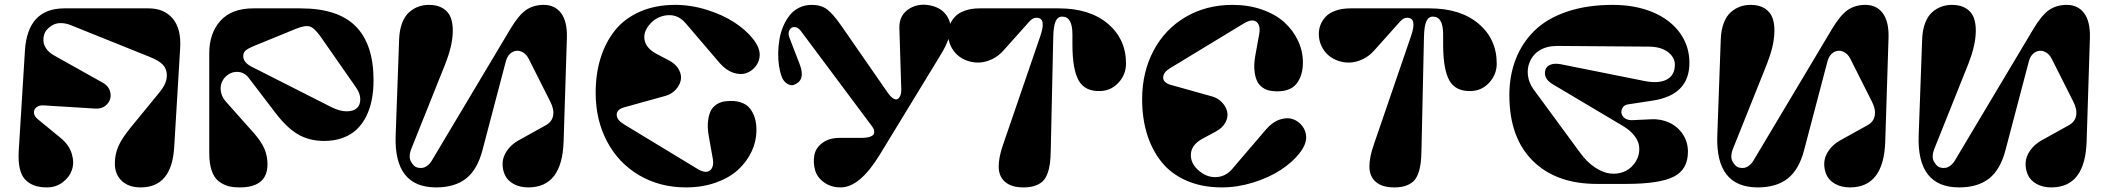

<svg xmlns="http://www.w3.org/2000/svg" viewBox="-20 -796 9130 831"><path d="M61 -141.1 87.9 -577.1Q99.6 -759.8 258.8 -759.8H623Q690.4 -759.8 727.5 -715.8Q764.6 -671.9 759.8 -588.9L733.9 -158.2Q723.1 15.1 588.9 15.1Q536.6 15.1 506.8 -13.4Q477.1 -42 477.1 -87.9Q477.1 -127.9 492.2 -162.6Q507.3 -197.3 544.9 -243.2L666 -391.1Q687 -416.5 694.6 -434.6Q702.1 -452.6 702.1 -471.2Q702.1 -496.6 685.8 -514.9Q669.4 -533.2 627.9 -549.8L284.2 -688Q263.7 -695.8 244.1 -696Q224.6 -696.3 210.2 -688.7Q195.8 -681.2 184.8 -669.7Q173.8 -658.2 170.2 -642.8Q166.5 -627.4 168.7 -612.5Q170.9 -597.7 182.6 -582.3Q194.3 -566.9 213.9 -556.2L424.8 -438Q452.6 -422.4 457.8 -394.3Q462.9 -366.2 443.6 -345Q424.3 -323.7 390.1 -326.2L169.9 -339.8Q150.4 -341.3 138.2 -332Q126 -322.8 127 -307.6Q127.9 -292.5 144 -279.8L242.2 -199.2Q279.3 -168.9 290.8 -130.1Q302.2 -91.3 291 -59.8Q279.8 -28.3 250.7 -6.6Q221.7 15.1 183.1 15.1Q119.6 15.1 87.9 -20Q56.2 -55.2 61 -141.1Z M1076.7 -759.8H1280.8Q1442.9 -759.8 1519.8 -681.9Q1596.7 -604 1596.7 -449.2Q1596.7 -403.3 1589.1 -364.3Q1581.5 -325.2 1564.9 -292Q1548.3 -258.8 1523.4 -235.4Q1498.5 -211.9 1462.9 -199Q1427.2 -186 1382.8 -186Q1318.8 -186 1270 -214.4Q1221.2 -242.7 1170.9 -309.1L1055.7 -460Q1036.6 -484.4 1006.3 -484.9Q976.1 -485.4 952.6 -460Q933.1 -437 935.1 -408.2Q937 -379.4 957 -356.9L1079.6 -219.2Q1110.4 -184.1 1124 -152.8Q1137.7 -121.6 1137.7 -85Q1137.7 15.1 1017.6 15.1Q988.8 15.1 967.3 9.3Q945.8 3.4 926.3 -11.7Q906.7 -26.9 896.2 -57.6Q885.7 -88.4 885.7 -133.8V-564.9Q885.7 -652.8 934.3 -706.3Q982.9 -759.8 1076.7 -759.8ZM1032.7 -553.2Q1032.7 -526.4 1067.9 -507.8L1415 -332Q1451.2 -314 1481 -314.2Q1510.7 -314.5 1525.1 -328.4Q1539.6 -342.3 1539.3 -367.2Q1539.1 -392.1 1520 -418.9L1367.7 -637.2Q1340.8 -675.3 1320.6 -681.4Q1300.3 -687.5 1259.8 -670.9L1074.7 -595.2Q1052.7 -585.9 1042.7 -576.9Q1032.7 -567.9 1032.7 -553.2Z M2433.6 -632.8 2419.4 -184.1Q2413.1 15.1 2266.6 15.1Q2229.5 15.1 2202.6 0Q2175.8 -15.1 2165 -39.3Q2154.3 -63.5 2155.3 -90.3Q2156.2 -117.2 2174.3 -143.8Q2192.4 -170.4 2223.6 -188L2342.3 -253.9Q2369.1 -268.6 2374 -295.9Q2378.9 -323.2 2361.3 -356.9L2268.6 -541Q2256.3 -565.4 2235.6 -573.2Q2214.8 -581.1 2195.8 -569.6Q2176.8 -558.1 2169.4 -530.8L2068.4 -147Q2046.4 -62 1997.3 -23.4Q1948.2 15.1 1867.7 15.1Q1685.1 15.1 1692.4 -208L1707.5 -626Q1709 -667 1720.7 -697Q1732.4 -727.1 1751.2 -743.4Q1770 -759.8 1791.3 -767.3Q1812.5 -774.9 1836.4 -774.9Q1874 -774.9 1897.9 -759.5Q1921.9 -744.1 1931.2 -719Q1940.4 -693.8 1939.7 -659.9Q1939 -626 1930.4 -591.1Q1921.9 -556.2 1907.2 -519L1758.3 -147Q1753.4 -133.3 1753.2 -120.4Q1752.9 -107.4 1758.1 -97.7Q1763.2 -87.9 1770.5 -80.3Q1777.8 -72.8 1788.3 -70.3Q1798.8 -67.9 1809.1 -69.6Q1819.3 -71.3 1830.3 -79.6Q1841.3 -87.9 1849.6 -102.1L2188.5 -669.9Q2224.6 -730.5 2256.8 -752.7Q2289.1 -774.9 2333.5 -774.9Q2381.8 -774.9 2408.7 -738.8Q2435.5 -702.6 2433.6 -632.8Z M2902.8 -774.9Q2971.2 -774.9 3039.6 -753.4Q3107.9 -731.9 3157.2 -700Q3206.5 -668 3237.3 -629.9Q3268.1 -591.8 3268.1 -559.1Q3268.1 -531.7 3251.7 -510.3Q3235.4 -488.8 3210.7 -479.7Q3186 -470.7 3154.1 -481.2Q3122.1 -491.7 3094.2 -523.9L2947.3 -695.8Q2910.2 -738.8 2856.4 -728.5Q2814.9 -720.2 2788.1 -686Q2759.3 -648.9 2772.9 -611.8Q2784.2 -582.5 2821.3 -563L2876 -534.2Q2906.2 -518.1 2918.7 -494.1Q2931.2 -470.2 2926.3 -448Q2921.4 -425.8 2903.8 -407Q2886.2 -388.2 2859.9 -380.9L2680.2 -331.1Q2648.9 -321.8 2649.2 -299.3Q2649.4 -276.9 2679.2 -258.8L3002 -63Q3036.1 -43.9 3053.7 -59.1Q3071.3 -74.2 3064.9 -109.9L3047.9 -205.1Q3044.4 -224.6 3043.5 -242.4Q3042.5 -260.3 3045.7 -280.8Q3048.8 -301.3 3056.6 -316.9Q3064.5 -332.5 3081.3 -344Q3098.1 -355.5 3122.1 -357.9Q3158.7 -361.8 3185.3 -353.3Q3211.9 -344.7 3226.3 -325.9Q3240.7 -307.1 3247.3 -284.4Q3253.9 -261.7 3253.9 -233.9Q3253.9 -185.1 3232.9 -140.1Q3211.9 -95.2 3173.8 -60.5Q3135.7 -25.9 3077.4 -5.4Q3019 15.1 2949.2 15.1Q2835.9 15.1 2746.6 -37.4Q2657.2 -89.8 2607.7 -183.1Q2558.1 -276.4 2558.1 -394Q2558.1 -475.6 2579.1 -543.9Q2600.1 -612.3 2641.6 -664.3Q2683.1 -716.3 2750 -745.6Q2816.9 -774.9 2902.8 -774.9Z M3880.9 -407.2 3872.6 -674.8Q3871.1 -732.4 3918 -759.8Q3958 -783.2 4008.8 -772Q4059.6 -760.7 4082 -721.2Q4095.2 -698.2 4094.7 -668.9Q4094.2 -649.9 4083.7 -623.3Q4073.2 -596.7 4062.7 -578.1Q4052.2 -559.6 4033.7 -529.8L3788.6 -127.9Q3701.7 15.1 3618.7 15.1Q3576.7 15.1 3546.4 -6.8Q3516.1 -28.8 3507.6 -60.3Q3499 -91.8 3504.4 -123.5Q3509.8 -155.3 3539.1 -177.2Q3568.4 -199.2 3613.8 -199.2H3707.5Q3731.4 -199.2 3745.4 -204.1Q3759.3 -209 3762.2 -216.8Q3765.1 -224.6 3762.9 -232.7Q3760.7 -240.7 3754.4 -249L3446.8 -661.1Q3433.6 -678.7 3418.7 -679Q3403.8 -679.2 3396.7 -665.5Q3389.6 -651.9 3396.5 -633.8L3441.4 -517.1Q3468.3 -446.8 3414.6 -428.2Q3402.8 -424.3 3387.2 -433.6Q3371.6 -442.9 3363.8 -462.9Q3356 -483.4 3351.8 -510Q3347.7 -536.6 3348.1 -566.4Q3348.6 -596.2 3353.5 -625.7Q3358.4 -655.3 3369.9 -682.1Q3381.3 -709 3397.7 -729.7Q3414.1 -750.5 3438.7 -762.7Q3463.4 -774.9 3493.7 -774.9Q3534.2 -774.9 3560.1 -755.1Q3585.9 -735.4 3621.6 -684.1L3822.8 -394Q3836.4 -375 3847.9 -368.9Q3859.4 -362.8 3866.5 -368.2Q3873.5 -373.5 3877.4 -384Q3881.3 -394.5 3880.9 -407.2Z M4321.8 -170.9 4482.4 -639.2Q4510.3 -719.2 4465.8 -719.2Q4449.7 -719.2 4435.5 -703.1L4323.7 -578.1Q4301.8 -553.2 4274.2 -540Q4246.6 -526.9 4220.5 -525.4Q4194.3 -523.9 4169.2 -532.2Q4144 -540.5 4125.2 -556.6Q4106.4 -572.8 4095 -596.9Q4083.5 -621.1 4083.5 -648.9Q4083.5 -669.4 4090.6 -688Q4097.7 -706.5 4112.8 -723.1Q4127.9 -739.7 4155.8 -749.8Q4183.6 -759.8 4220.7 -759.8H4562.5Q4696.3 -759.8 4774.9 -693.4Q4853.5 -627 4853.5 -521Q4853.5 -473.6 4821.3 -438.5Q4789.1 -403.3 4741.7 -401.9Q4675.3 -399.9 4648.4 -448Q4621.6 -496.1 4621.6 -603V-647Q4621.6 -724.1 4577.6 -724.1Q4557.6 -724.1 4548.6 -703.1Q4539.6 -682.1 4538.6 -634.8L4527.8 -146Q4527.3 -112.3 4524.2 -88.4Q4521 -64.5 4513.2 -43.7Q4505.4 -22.9 4492.2 -10.7Q4479 1.5 4458.7 8.3Q4438.5 15.1 4409.7 15.1Q4357.4 15.1 4330.1 -8.8Q4302.7 -32.7 4302.5 -74.2Q4302.2 -115.7 4321.8 -170.9Z M5268.1 15.1Q5182.1 15.1 5115.2 -14.2Q5048.3 -43.5 5006.8 -95.7Q4965.3 -147.9 4944.3 -216.3Q4923.3 -284.7 4923.3 -366.2Q4923.3 -483.9 4972.9 -577.1Q5022.5 -670.4 5111.8 -722.7Q5201.2 -774.9 5314.5 -774.9Q5384.3 -774.9 5442.6 -754.4Q5501 -733.9 5539.1 -699.2Q5577.1 -664.6 5598.1 -619.6Q5619.1 -574.7 5619.1 -525.9Q5619.1 -498 5612.5 -475.3Q5606 -452.6 5591.6 -433.8Q5577.1 -415 5550.5 -406.5Q5523.9 -397.9 5487.3 -401.9Q5463.4 -404.3 5446.5 -415.8Q5429.7 -427.2 5421.9 -442.9Q5414.1 -458.5 5410.9 -479.2Q5407.7 -500 5408.7 -517.8Q5409.7 -535.6 5413.1 -555.2L5430.2 -649.9Q5436.5 -685.5 5418.9 -700.7Q5401.4 -715.8 5367.2 -696.8L5044.4 -501Q5014.6 -482.9 5014.4 -460.7Q5014.2 -438.5 5045.4 -429.2L5225.1 -378.9Q5251.5 -371.6 5269 -352.8Q5286.6 -334 5291.5 -312Q5296.4 -290 5283.9 -266.1Q5271.5 -242.2 5241.2 -226.1L5186.5 -196.8Q5131.3 -167.5 5134.3 -120.1Q5136.7 -83 5171.4 -55.2Q5209 -24.4 5252.4 -30.3Q5287.1 -34.7 5312.5 -64L5459.5 -235.8Q5487.3 -268.1 5519.3 -278.6Q5551.3 -289.1 5575.9 -280.3Q5600.6 -271.5 5616.9 -250Q5633.3 -228.5 5633.3 -201.2Q5633.3 -168.5 5602.5 -130.4Q5571.8 -92.3 5522.5 -60.1Q5473.1 -27.8 5404.8 -6.3Q5336.4 15.1 5268.1 15.1Z M5926.3 -170.9 6086.9 -639.2Q6114.7 -719.2 6070.3 -719.2Q6054.2 -719.2 6040 -703.1L5928.2 -578.1Q5906.2 -553.2 5878.7 -540Q5851.1 -526.9 5825 -525.4Q5798.8 -523.9 5773.7 -532.2Q5748.5 -540.5 5729.7 -556.6Q5710.9 -572.8 5699.5 -596.9Q5688 -621.1 5688 -648.9Q5688 -669.4 5695.1 -688Q5702.1 -706.5 5717.3 -723.1Q5732.4 -739.7 5760.3 -749.8Q5788.1 -759.8 5825.2 -759.8H6167Q6300.8 -759.8 6379.4 -693.4Q6458 -627 6458 -521Q6458 -473.6 6425.8 -438.5Q6393.6 -403.3 6346.2 -401.9Q6279.8 -399.9 6252.9 -448Q6226.1 -496.1 6226.1 -603V-647Q6226.1 -724.1 6182.1 -724.1Q6162.1 -724.1 6153.1 -703.1Q6144 -682.1 6143.1 -634.8L6132.3 -146Q6131.8 -112.3 6128.7 -88.4Q6125.5 -64.5 6117.7 -43.7Q6109.9 -22.9 6096.7 -10.7Q6083.5 1.5 6063.2 8.3Q6043 15.1 6014.2 15.1Q5961.9 15.1 5934.6 -8.8Q5907.2 -32.7 5907 -74.2Q5906.7 -115.7 5926.3 -170.9Z M7043.9 -275.9 7127.9 -279.8Q7168 -281.7 7203.9 -265.6Q7239.7 -249.5 7262.7 -216.1Q7285.6 -182.6 7285.6 -139.2Q7285.6 -62 7223.6 -31Q7161.6 0 7017.6 0H6891.6Q6714.4 0 6613.5 -100.6Q6512.7 -201.2 6512.7 -383.8Q6512.7 -469.2 6540.3 -540Q6567.9 -610.8 6621.8 -663.6Q6675.8 -716.3 6762.2 -745.6Q6848.6 -774.9 6960 -774.9Q7056.6 -774.9 7132.1 -743.7Q7207.5 -712.4 7249.8 -655Q7292 -597.7 7292 -523.9Q7292 -385.7 7134.8 -360.8L7025.9 -344.2Q7012.2 -342.3 7004.9 -332.5Q6997.6 -322.8 6997.6 -311Q6997.6 -296.4 7010.3 -285.9Q7022.9 -275.4 7043.9 -275.9ZM6600.6 -526.9Q6589.4 -501.5 6593 -470Q6596.7 -438.5 6616.7 -410.2L6819.8 -133.8Q6849.1 -93.8 6883.3 -71.3Q6917.5 -48.8 6947.8 -45.2Q6978 -41.5 7004.4 -51Q7030.8 -60.5 7048.8 -82Q7064.5 -100.6 7070.8 -121.6Q7077.1 -142.6 7074 -164.8Q7070.8 -187 7053 -209.7Q7035.2 -232.4 7003.9 -251L6700.7 -431.2Q6657.7 -457 6668.9 -494.1Q6673.3 -509.3 6690.7 -516.1Q6708 -522.9 6734.9 -518.1L7095.7 -445.8Q7158.7 -433.1 7193.8 -451.7Q7229 -470.2 7229 -516.1Q7229 -547.9 7199 -570.8Q7168.9 -593.8 7116.7 -594.2L6720.7 -597.2Q6675.3 -597.2 6644.5 -578.6Q6613.8 -560.1 6600.6 -526.9Z M8153.8 -632.8 8139.6 -184.1Q8133.3 15.1 7986.8 15.1Q7949.7 15.1 7922.9 0Q7896 -15.1 7885.3 -39.3Q7874.5 -63.5 7875.5 -90.3Q7876.5 -117.2 7894.5 -143.8Q7912.6 -170.4 7943.8 -188L8062.5 -253.9Q8089.4 -268.6 8094.2 -295.9Q8099.1 -323.2 8081.5 -356.9L7988.8 -541Q7976.6 -565.4 7955.8 -573.2Q7935.1 -581.1 7916 -569.6Q7897 -558.1 7889.6 -530.8L7788.6 -147Q7766.6 -62 7717.5 -23.4Q7668.5 15.1 7587.9 15.1Q7405.3 15.1 7412.6 -208L7427.7 -626Q7429.2 -667 7440.9 -697Q7452.6 -727.1 7471.4 -743.4Q7490.2 -759.8 7511.5 -767.3Q7532.7 -774.9 7556.6 -774.9Q7594.2 -774.9 7618.2 -759.5Q7642.1 -744.1 7651.4 -719Q7660.6 -693.8 7659.9 -659.9Q7659.2 -626 7650.6 -591.1Q7642.1 -556.2 7627.4 -519L7478.5 -147Q7473.6 -133.3 7473.4 -120.4Q7473.1 -107.4 7478.3 -97.7Q7483.4 -87.9 7490.7 -80.3Q7498 -72.8 7508.5 -70.3Q7519 -67.9 7529.3 -69.6Q7539.6 -71.3 7550.5 -79.6Q7561.5 -87.9 7569.8 -102.1L7908.7 -669.9Q7944.8 -730.5 7977.1 -752.7Q8009.3 -774.9 8053.7 -774.9Q8102.1 -774.9 8128.9 -738.8Q8155.8 -702.6 8153.8 -632.8Z M9025.4 -632.8 9011.2 -184.1Q9004.9 15.1 8858.4 15.1Q8821.3 15.1 8794.4 0Q8767.6 -15.1 8756.8 -39.3Q8746.1 -63.5 8747.1 -90.3Q8748 -117.2 8766.1 -143.8Q8784.2 -170.4 8815.4 -188L8934.1 -253.9Q8960.9 -268.6 8965.8 -295.9Q8970.7 -323.2 8953.1 -356.9L8860.4 -541Q8848.1 -565.4 8827.4 -573.2Q8806.6 -581.1 8787.6 -569.6Q8768.6 -558.1 8761.2 -530.8L8660.2 -147Q8638.2 -62 8589.1 -23.4Q8540 15.1 8459.5 15.1Q8276.9 15.1 8284.2 -208L8299.3 -626Q8300.8 -667 8312.5 -697Q8324.2 -727.1 8343 -743.4Q8361.8 -759.8 8383.1 -767.3Q8404.3 -774.9 8428.2 -774.9Q8465.8 -774.9 8489.7 -759.5Q8513.7 -744.1 8522.9 -719Q8532.2 -693.8 8531.5 -659.9Q8530.8 -626 8522.2 -591.1Q8513.7 -556.2 8499 -519L8350.1 -147Q8345.2 -133.3 8345 -120.4Q8344.7 -107.4 8349.9 -97.7Q8355 -87.9 8362.3 -80.3Q8369.6 -72.8 8380.1 -70.3Q8390.6 -67.9 8400.9 -69.6Q8411.1 -71.3 8422.1 -79.6Q8433.1 -87.9 8441.4 -102.1L8780.3 -669.9Q8816.4 -730.5 8848.6 -752.7Q8880.9 -774.9 8925.3 -774.9Q8973.6 -774.9 9000.5 -738.8Q9027.3 -702.6 9025.4 -632.8Z"/></svg>

Font: Pilowlava
Style: Regular
Weight: 400
Designer: Anton Moglia, Jérémy Landes, Maksym Kobuzan (Cyrillic), Velvetyne Type Foundry
Foundry: Anton Moglia, Jérémy Landes, Velvetyne Type Foundry
Version: Version 1.001;hotconv 1.0.109;makeotfexe 2.5.65596